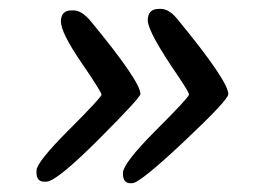

<svg xmlns="http://www.w3.org/2000/svg" viewBox="-20 -481 582 434"><path d="M141.6 -457.5H146Q165 -457.5 185.5 -432.6Q297.4 -296.9 297.4 -268.6Q297.4 -260.3 202.4 -165.3Q107.4 -70.3 84.5 -70.3H80.1Q62.5 -70.3 62.5 -90.8V-95.2Q62.5 -114.3 136 -187.7Q209.5 -261.2 209.5 -267.1Q209.5 -272.9 163.6 -340.1Q117.7 -407.2 117.7 -432.4Q117.7 -457.5 141.6 -457.5ZM339.4 -460.9H343.8Q361.8 -460.9 380.4 -438.5Q496.1 -297.9 496.1 -268.1Q496.1 -255.4 396 -161.1Q295.9 -66.9 278.8 -66.9H274.4Q257.8 -66.9 257.8 -89.4Q257.8 -111.8 332.5 -186.5Q407.2 -261.2 407.2 -267.1Q407.2 -272.9 381.8 -310.1Q314 -409.2 314 -435.1Q314 -460.9 339.4 -460.9Z"/></svg>

Font: Averia Sans Libre
Style: Italic
Weight: 400
Italic angle: -7.90001°
Version: Version 1.002